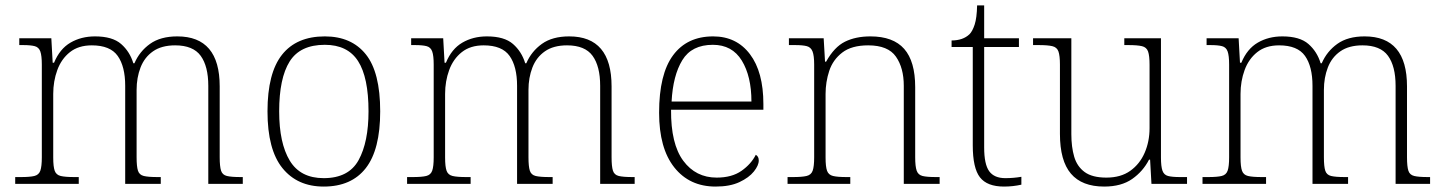

<svg xmlns="http://www.w3.org/2000/svg" viewBox="-20 -677 5314 707"><path d="M36 0V-25H57Q90 -25 106.5 -29Q123 -33 128.5 -48.5Q134 -64 134 -98V-439Q134 -472 128.5 -487.5Q123 -503 108 -507Q93 -511 65 -511H51V-536H169L174 -446H179Q200 -497 239.5 -520Q279 -543 330 -543Q394 -543 426 -515Q458 -487 471 -444H475Q494 -488 532.5 -515.5Q571 -543 633 -543Q789 -543 789 -359V-98Q789 -64 794 -48.5Q799 -33 815.5 -29Q832 -25 866 -25H874V0H747V-361Q747 -433 719 -471.5Q691 -510 625 -510Q575 -510 543.5 -488Q512 -466 497.5 -428.5Q483 -391 483 -346V-98Q483 -64 488 -48.5Q493 -33 509.5 -29Q526 -25 560 -25H572V0H441V-361Q441 -432 413.5 -471Q386 -510 318 -510Q269 -510 237.5 -485Q206 -460 191 -419Q176 -378 176 -331V-97Q176 -63 181.5 -48Q187 -33 203.5 -29Q220 -25 254 -25H270V0Z M1172 10Q1075 10 1020 -58Q965 -126 965 -267Q965 -408 1018.5 -475.5Q1072 -543 1176 -543Q1274 -543 1327 -477Q1380 -411 1380 -267Q1380 -126 1327 -58Q1274 10 1172 10ZM1172 -21Q1264 -21 1300.5 -87.5Q1337 -154 1337 -267Q1337 -392 1298.5 -452Q1260 -512 1176 -512Q1085 -512 1046.5 -450.5Q1008 -389 1008 -267Q1008 -150 1047 -85.5Q1086 -21 1172 -21Z M1479 0V-25H1500Q1533 -25 1549.5 -29Q1566 -33 1571.5 -48.5Q1577 -64 1577 -98V-439Q1577 -472 1571.5 -487.5Q1566 -503 1551 -507Q1536 -511 1508 -511H1494V-536H1612L1617 -446H1622Q1643 -497 1682.5 -520Q1722 -543 1773 -543Q1837 -543 1869 -515Q1901 -487 1914 -444H1918Q1937 -488 1975.5 -515.5Q2014 -543 2076 -543Q2232 -543 2232 -359V-98Q2232 -64 2237 -48.5Q2242 -33 2258.5 -29Q2275 -25 2309 -25H2317V0H2190V-361Q2190 -433 2162 -471.5Q2134 -510 2068 -510Q2018 -510 1986.5 -488Q1955 -466 1940.5 -428.5Q1926 -391 1926 -346V-98Q1926 -64 1931 -48.5Q1936 -33 1952.5 -29Q1969 -25 2003 -25H2015V0H1884V-361Q1884 -432 1856.5 -471Q1829 -510 1761 -510Q1712 -510 1680.5 -485Q1649 -460 1634 -419Q1619 -378 1619 -331V-97Q1619 -63 1624.5 -48Q1630 -33 1646.5 -29Q1663 -25 1697 -25H1713V0Z M2615 10Q2519 10 2463 -60.5Q2407 -131 2407 -262Q2407 -404 2458.5 -473.5Q2510 -543 2606 -543Q2692 -543 2741.5 -477.5Q2791 -412 2791 -294V-273H2451Q2450 -147 2496 -85Q2542 -23 2619 -23Q2675 -23 2710.5 -48Q2746 -73 2763 -107Q2774 -101 2774 -86Q2774 -68 2756 -45.5Q2738 -23 2703 -6.5Q2668 10 2615 10ZM2747 -303Q2747 -396 2711.5 -454Q2676 -512 2605 -512Q2527 -512 2492.5 -455.5Q2458 -399 2453 -303Z M2880 0V-25H2900Q2933 -25 2950 -29Q2967 -33 2972.5 -48.5Q2978 -64 2978 -98V-439Q2978 -472 2972 -487.5Q2966 -503 2951 -507Q2936 -511 2908 -511H2885V-536H3013L3018 -450H3022Q3052 -504 3091.5 -523.5Q3131 -543 3185 -543Q3269 -543 3309.5 -497Q3350 -451 3350 -356V-98Q3350 -64 3355.5 -48.5Q3361 -33 3377 -29Q3393 -25 3427 -25H3440V0H3308V-361Q3308 -427 3279 -468.5Q3250 -510 3177 -510Q3116 -510 3081.5 -483.5Q3047 -457 3033.5 -416Q3020 -375 3020 -331V-97Q3020 -63 3025.5 -48Q3031 -33 3047.5 -29Q3064 -25 3097 -25H3111V0Z M3677 10Q3615 10 3588.5 -24Q3562 -58 3562 -142V-504H3484V-528Q3526 -528 3550 -551Q3561 -562 3569 -586.5Q3577 -611 3578 -657H3604V-536H3732V-504H3604V-134Q3604 -72 3622.5 -46.5Q3641 -21 3682 -21Q3712 -21 3741 -26V3Q3710 10 3677 10Z M4046 10Q3964 10 3923.5 -37.5Q3883 -85 3883 -184V-439Q3883 -472 3877.5 -487.5Q3872 -503 3855 -507Q3838 -511 3805 -511H3784V-536H3925V-183Q3925 -136 3935.5 -100Q3946 -64 3974 -43.5Q4002 -23 4054 -23Q4107 -23 4142 -48Q4177 -73 4195 -114.5Q4213 -156 4213 -205V-438Q4213 -472 4207.5 -487.5Q4202 -503 4185 -507Q4168 -511 4135 -511H4120V-536H4255V-97Q4255 -64 4260.5 -48.5Q4266 -33 4281 -29Q4296 -25 4325 -25H4351V0H4220L4215 -89H4211Q4189 -46 4149 -18Q4109 10 4046 10Z M4408 0V-25H4429Q4462 -25 4478.5 -29Q4495 -33 4500.5 -48.5Q4506 -64 4506 -98V-439Q4506 -472 4500.5 -487.5Q4495 -503 4480 -507Q4465 -511 4437 -511H4423V-536H4541L4546 -446H4551Q4572 -497 4611.5 -520Q4651 -543 4702 -543Q4766 -543 4798 -515Q4830 -487 4843 -444H4847Q4866 -488 4904.5 -515.5Q4943 -543 5005 -543Q5161 -543 5161 -359V-98Q5161 -64 5166 -48.5Q5171 -33 5187.5 -29Q5204 -25 5238 -25H5246V0H5119V-361Q5119 -433 5091 -471.5Q5063 -510 4997 -510Q4947 -510 4915.5 -488Q4884 -466 4869.5 -428.5Q4855 -391 4855 -346V-98Q4855 -64 4860 -48.5Q4865 -33 4881.5 -29Q4898 -25 4932 -25H4944V0H4813V-361Q4813 -432 4785.5 -471Q4758 -510 4690 -510Q4641 -510 4609.5 -485Q4578 -460 4563 -419Q4548 -378 4548 -331V-97Q4548 -63 4553.5 -48Q4559 -33 4575.5 -29Q4592 -25 4626 -25H4642V0Z"/></svg>

Font: Noto Serif Tamil ExtraLight
Style: Regular
Weight: 200
Designer: Indian Type Foundry, Tom Grace, and the Monotype Design Team
Foundry: Monotype Imaging Inc.
Version: Version 2.004; ttfautohint (v1.8.4.7-5d5b)